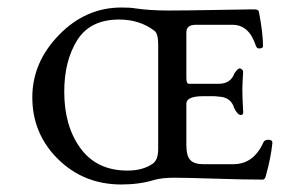

<svg xmlns="http://www.w3.org/2000/svg" viewBox="-20 -476 766 511"><path d="M390 3Q351 15 303 15Q203 15 134.5 -52.5Q66 -120 66 -217Q66 -310 137 -383Q208 -456 303 -456Q327 -456 338 -454Q378 -448 428 -448Q474 -448 553.5 -449.5Q633 -451 646 -451H657Q668 -451 669 -445Q680 -388 680 -353Q680 -347 669 -347Q664 -347 661 -354Q643 -410 599 -410H501Q476 -410 476 -390V-268Q476 -253 483 -253H562Q594 -253 604 -281Q613 -294 618 -294Q621 -294 624.5 -290.5Q628 -287 627 -283Q625 -251 625 -237Q625 -220 627 -182Q629 -170 621 -170Q612 -170 603 -189Q596 -213 571 -218Q555 -220 551 -220H521Q476 -220 476 -200V-90Q476 -61 486.5 -50Q497 -39 521 -39H601Q655 -39 681 -97Q684 -104 694.5 -104Q705 -104 705 -96Q701 -56 688 -10Q686 2 679 2Q630 2 552.5 -0.5Q475 -3 444 -3Q411 -3 390 3ZM391 -394Q352 -424 297 -424Q220 -424 185.5 -369Q151 -314 151 -232Q151 -140 194.5 -81Q238 -22 319 -22Q360 -22 386 -40Q401 -50 401 -79V-357Q401 -387 391 -394Z"/></svg>

Font: EB Garamond SC 12
Style: Regular
Weight: 400
Version: Version 0.016 ; ttfautohint (v0.97) -l 8 -r 50 -G 200 -x 0 -